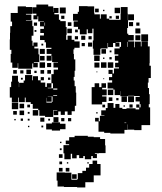

<svg xmlns="http://www.w3.org/2000/svg" viewBox="-20 -557 714 844"><path d="M60 -107H32V-128H23V-174H29V-198H33V-224H59V-198H63V-174H64V-193H84V-203H90V-227H122V-204H125V-222H147V-204H159V-218H173V-204H159V-194H179V-175H186V-191H206V-171H190V-169H213V-191H206V-231H232H216V-251H235V-260H215V-282H235V-284H209V-311H207V-290H185V-312H206V-320H185V-342H206V-347H182V-371H176V-381H156V-401H173V-412H157V-430H173V-441H156V-461H173V-463H148V-485H145V-472H127V-490H140V-497H122V-525H140V-537H192V-529H214V-504H215V-522H237V-500H219V-494H239V-470H245V-464H269V-438H273V-404H271V-382H307V-375H330V-347H307V-340H303V-320H305V-296H311V-246H308V-219H304V-203H308V-178H313V-150H315V-92H309V-68H295V-52H277V-67H265V-52H247V-67H236V-51H216V-71H232V-73H214V-43H178V-48H153V-73H148V-79H124V-100H115V-108H93V-128H89V-108H63V-128H60ZM421 -316H391V-343H388V-379H391V-406V-431H369H386V-411H366V-428H361V-406H331V-428H323V-439H304V-463H322V-466H301V-496H322V-505H327V-530H365V-529H394V-500H395V-494H419V-475H423V-494H449V-475H460V-470H485H510V-497H511V-526H541V-497H542V-468H543V-494H569V-468H543V-434H539V-409H544V-375H570V-349H573V-374H599V-353H602V-375H630V-353H638V-309V-279H637V-268H643V-214H633V-194H630V-170H635V-143H638V-99H634V-85H640V-55V-7H602V15H570V13H542V-10H541V14H527V30H465V27H438V22H413V-23H398V-39H414V-24H419V-48H439V-50H425V-72H445V-82H453V-104H479V-83H487V-100H505V-83H518V-78H536V-81H576V-76H592V-84H579V-98H593V-85H598V-99H594V-111H576V-131H594V-135H570V-136H543V-134H509V-156H508V-139H484V-163H501H478V-168H453V-194H473V-232H457V-250H475V-234H481V-256H503V-261H486V-281H500V-290H485V-312H500V-318H483V-344H506V-351H512V-372H489V-370H505V-352H487V-368H477V-350H455V-368H453V-344H424V-343H421ZM58 -259H34V-282H27V-320H30V-338H23V-384H24V-413H25V-442H33V-462H27V-500H58V-529H94V-526H121V-496H94V-493H118V-469H94V-467H122V-442H127V-400H119V-378H103H123V-356H127V-370H145V-352H131V-344H149V-318H131H153V-284H129V-281H146V-261H126V-278H122V-255H90H60V-279H58ZM269 -498H243V-524H269ZM508 -499H484V-523H508ZM414 -503H398V-519H414ZM439 -508H433V-514H439ZM263 -474H249V-488H263ZM503 -474H489V-488H503ZM471 -476H461V-486H471ZM565 -442H547V-460H565ZM294 -443H278V-459H294ZM178 -444V-458H176V-444ZM143 -444H129V-458H143ZM593 -444H579V-458H593ZM597 -410H575V-432H597ZM296 -411H276V-431H296ZM322 -415H310V-427H322ZM140 -417H132V-425H140ZM631 -376H601V-406H631ZM568 -379H544V-403H568ZM597 -380H575V-402H597ZM295 -382H277V-400H295ZM355 -382H337V-400H355ZM383 -384H369V-398H383ZM323 -384H309V-398H323ZM542 -351V-373H540V-351ZM385 -352H367V-370H385ZM353 -354H339V-368H353ZM170 -357H162V-365H170ZM177 -320H155V-342H177ZM446 -321H426V-341H446ZM470 -327H462V-335H470ZM418 -289H394V-313H418ZM176 -291H156V-311H176ZM471 -296H461V-306H471ZM439 -298H433V-304H439ZM448 -259H424V-283H448ZM478 -259H454V-283H478ZM178 -259H154V-283H178ZM417 -260H395V-282H417ZM205 -262H187V-280H205ZM116 -231H96V-251H116ZM204 -233H188V-249H204ZM174 -233H158V-249H174ZM54 -233H38V-249H54ZM83 -234H69V-248H83ZM141 -236H131V-246H141ZM408 -239H404V-243H408ZM473 -204H459V-218H473ZM201 -206H191V-216H201ZM80 -207H72V-215H80ZM438 -209H434V-213H438ZM429 -98H383V-128V-174H396V-191H416V-174H426V-191H446V-171H429V-164H449V-138H429V-133H448V-109H429ZM214 -163H232V-168H214V-136H231V-139H214ZM478 -139H454V-163H478ZM569 -108H543V-134H569ZM207 -110H185V-127H184V-106H208V-109H211V-133H190V-132H207ZM538 -109H514V-133H538ZM474 -113H458V-129H474ZM501 -116H491V-126H501ZM60 -77H32V-105H60ZM86 -81H66V-101H86ZM563 -84H549V-98H563ZM112 -85H100V-97H112ZM442 -85H430V-97H442ZM529 -88H523V-94H529ZM148 -49H124V-73H148ZM86 -51H66V-71H86ZM54 -53H38V-69H54ZM110 -57H102V-65H110ZM409 -58H403V-64H409ZM237 -20H215V-42H237ZM175 -22H157V-40H175ZM263 -24H249V-38H263ZM293 -24H279V-38H293ZM81 -26H71V-36H81ZM110 -27H102V-35H110ZM200 -27H192V-35H200ZM49 -28H43V-34H49ZM244 17H208V12H183V-14H208V-19H244ZM527 -16H535V-18H527ZM268 11H244V-13H268ZM170 3H162V-5H170ZM109 2H103V-4H109ZM291 143H263V117H259V81H284V77H269V61H284V46H308V40H366V44H392V46H420V54H442V82H444V116H415V117H397V120H406V138H388V129H381V143H353V129H346V138H328V125H317V139H297V119H311H291ZM250 72H244V66H250ZM251 103H243V95H251ZM255 137H239V121H255ZM261 263H233V237H229V201H265V202H294V233H319V231H322V204H342V194H358V180H372V164H387V149H407V164H422V214H392V244H355V267H319V265H291H261V237ZM253 165H241V153H253ZM280 162H274V156H280ZM370 162H364V156H370ZM255 197H239V181H255ZM285 197H269V181H285ZM317 229H297V209H317Z"/></svg>

Font: Rubik Storm
Style: Regular
Weight: 400
Designer: Hubert and Fischer, NaN
Foundry: Hubert and Fischer, NaN
Version: Version 2.201